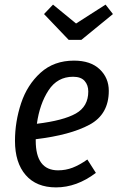

<svg xmlns="http://www.w3.org/2000/svg" viewBox="-20 -801 514 833"><path d="M135 -197V-191Q135 -62 232 -62Q265 -62 295 -73.5Q325 -85 359 -109L396 -51Q313 12 223 12Q138 12 91.5 -41.5Q45 -95 45 -190Q45 -273 71.5 -353Q98 -433 156 -485.5Q214 -538 301 -538Q373 -538 412.5 -500.5Q452 -463 452 -407Q452 -305 368.5 -260Q285 -215 135 -197ZM140 -264Q255 -278 309 -308.5Q363 -339 363 -404Q363 -432 347 -450Q331 -468 297 -468Q229 -468 190.5 -409Q152 -350 140 -264ZM470 -740 333 -628H278L171 -740L210 -781L310 -699L438 -781Z"/></svg>

Font: Fira Sans Condensed
Style: Italic
Weight: 400
Width: 3
Italic angle: -8°
Designer: bBox Type GmbH & Carrois Corporate GbR & Edenspiekermann AG
Foundry: bBox Type GmbH & Carrois Corporate GbR & Edenspiekermann AG
Version: Version 4.301